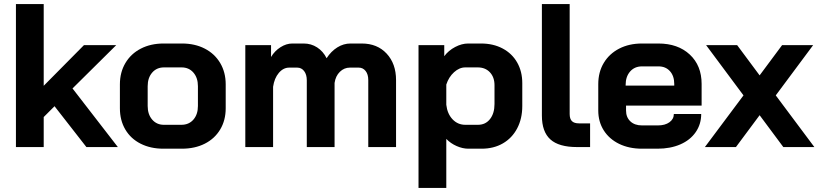

<svg xmlns="http://www.w3.org/2000/svg" viewBox="-20 -720 4007 940"><path d="M403 0 247 -200 194 -147V0H58V-700H194V-300L391 -499H549L335 -287L557 0Z M567 -190V-307Q567 -366 594 -411.5Q621 -457 669.5 -482Q718 -507 781 -507H871Q934 -507 982.5 -482Q1031 -457 1058 -411.5Q1085 -366 1085 -307V-190Q1085 -131 1058 -86Q1031 -41 982.5 -16.5Q934 8 870 8H780Q717 8 668.5 -16.5Q620 -41 593.5 -86Q567 -131 567 -190ZM868 -109Q905 -109 927 -134.5Q949 -160 949 -201V-298Q949 -339 927 -364.5Q905 -390 869 -390H783Q747 -390 725 -364.5Q703 -339 703 -298V-201Q703 -160 725 -134.5Q747 -109 782 -109Z M1919 -328V0H1783V-328Q1783 -356 1770 -372.5Q1757 -389 1736 -389H1693Q1665 -389 1644 -368.5Q1623 -348 1618 -314V0H1482V-327Q1482 -355 1469 -372Q1456 -389 1435 -389H1396Q1367 -389 1345 -363Q1323 -337 1317 -295V0H1181V-499H1307V-441Q1325 -471 1353.5 -489Q1382 -507 1411 -507H1467Q1503 -507 1532.5 -488Q1562 -469 1579 -435Q1601 -469 1631.5 -488Q1662 -507 1696 -507H1751Q1827 -507 1873 -457.5Q1919 -408 1919 -328Z M2029 -499H2155V-445Q2176 -473 2208.5 -490Q2241 -507 2272 -507H2335Q2395 -507 2441 -482.5Q2487 -458 2512 -414Q2537 -370 2537 -313V-201Q2537 -139 2512 -91.5Q2487 -44 2442 -18Q2397 8 2338 8H2273Q2245 8 2215.5 -5Q2186 -18 2165 -40V200H2029ZM2320 -109Q2357 -109 2379 -137Q2401 -165 2401 -211V-303Q2401 -342 2378.5 -366Q2356 -390 2319 -390H2258Q2229 -390 2203 -366.5Q2177 -343 2165 -306V-207Q2170 -163 2195.5 -136Q2221 -109 2258 -109Z M2633 -154V-700H2769V-162Q2769 -138 2780 -127Q2791 -116 2815 -116H2869V0H2805Q2716 0 2674.5 -37.5Q2633 -75 2633 -154Z M2909 -179V-308Q2909 -367 2936 -412Q2963 -457 3011.5 -482Q3060 -507 3123 -507H3203Q3299 -507 3357 -453Q3415 -399 3415 -309V-203H3045V-179Q3045 -146 3066 -126Q3087 -106 3123 -106H3201Q3236 -106 3257.5 -121.5Q3279 -137 3279 -162H3413Q3413 -112 3386 -73Q3359 -34 3310.5 -13Q3262 8 3199 8H3123Q3060 8 3011.5 -15.5Q2963 -39 2936 -81.5Q2909 -124 2909 -179ZM3281 -301V-309Q3281 -348 3260 -371.5Q3239 -395 3204 -395H3123Q3087 -395 3065 -370Q3043 -345 3043 -304V-301Z M3620 -253 3437 -499H3589L3699 -351L3809 -499H3961L3778 -253L3967 0H3815L3699 -156L3583 0H3431Z"/></svg>

Font: Bai Jamjuree
Style: Bold
Weight: 700
Designer: Katatrad Aksorn Co.,Ltd.
Foundry: Cadson Demak Co.,Ltd.
Version: Version 1.000; ttfautohint (v1.6)